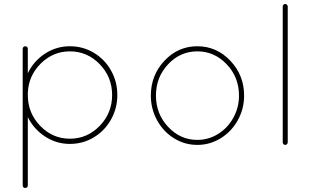

<svg xmlns="http://www.w3.org/2000/svg" viewBox="-20 -720 1573 954"><path d="M92.8 201.2V-237.8V-248V-257.8V-477.1Q92.8 -482.9 96.4 -486.6Q100.1 -490.2 106 -490.2Q111.3 -490.2 114.7 -486.6Q118.2 -482.9 118.2 -477.1V-356Q147 -416.5 203.4 -453.4Q259.8 -490.2 327.1 -490.2Q392.1 -490.2 446.3 -457.8Q500.5 -425.3 531.7 -369.6Q563 -314 563 -248Q563 -182.1 531.7 -126.2Q500.5 -70.3 446.3 -37.6Q392.1 -4.9 327.1 -4.9Q260.3 -4.9 203.9 -41.7Q147.5 -78.6 118.2 -138.2V201.2Q118.2 207 114.7 210.4Q111.3 213.9 106 213.9Q92.8 213.9 92.8 201.2ZM118.2 -256.8V-248Q118.2 -158.2 179.9 -94.5Q241.7 -30.8 327.1 -30.8Q413.6 -30.8 475.3 -94.5Q537.1 -158.2 537.1 -248Q537.1 -337.4 475.3 -401.1Q413.6 -464.8 327.1 -464.8Q243.7 -464.8 182.4 -404.1Q121.1 -343.3 118.2 -256.8Z M729.5 -245.1Q729.5 -346.2 797.1 -418.2Q864.7 -490.2 960.4 -490.2Q1056.2 -490.2 1124.5 -418.2Q1192.9 -346.2 1192.9 -245.1Q1192.9 -179.2 1161.6 -122.8Q1130.4 -66.4 1076.9 -33.2Q1023.4 0 960.4 0Q897.5 0 844.2 -33.2Q791 -66.4 760.3 -122.8Q729.5 -179.2 729.5 -245.1ZM754.9 -245.1Q754.9 -154.3 815.4 -89.6Q876 -24.9 960.4 -24.9Q1016.1 -24.9 1063.7 -54.4Q1111.3 -84 1139.4 -134.8Q1167.5 -185.5 1167.5 -245.1Q1167.5 -336.4 1106.4 -400.6Q1045.4 -464.8 960.4 -464.8Q875.5 -464.8 815.2 -400.6Q754.9 -336.4 754.9 -245.1Z M1384.8 -13.2V-687Q1384.8 -692.4 1388.2 -696.3Q1391.6 -700.2 1397.5 -700.2Q1402.3 -700.2 1406 -696.3Q1409.7 -692.4 1409.7 -687V-13.2Q1409.7 -7.8 1406 -3.9Q1402.3 0 1397.5 0Q1391.6 0 1388.2 -3.9Q1384.8 -7.8 1384.8 -13.2Z"/></svg>

Font: Quicksand
Style: Light
Weight: 300
Designer: Andrew Paglinawan
Foundry: Andrew Paglinawan
Version: 1.002